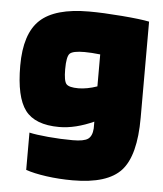

<svg xmlns="http://www.w3.org/2000/svg" viewBox="-50 -548 641 754"><g transform="rotate(5 271.0 -171.0)"><path d="M264 162Q210 162 160 155Q110 148 79 137V-10Q104 -4 153.5 0.5Q203 5 251 5Q295 5 311 -6.5Q327 -18 329 -48V-75Q294 -59 259.5 -50.5Q225 -42 193 -42Q98 -42 59 -93.5Q20 -145 20 -269Q20 -395 78.5 -449.5Q137 -504 271 -504Q326 -504 400.5 -498Q475 -492 509 -485V-106Q509 43 455 102.5Q401 162 264 162ZM267 -344Q221 -344 209 -332Q197 -320 197 -270Q197 -224 207.5 -212Q218 -200 255 -200Q271 -200 290 -203.5Q309 -207 329 -214V-340Q310 -342 295.5 -343Q281 -344 267 -344Z"/></g></svg>

Font: Blinker ExtraBold
Style: Regular
Weight: 800
Designer: Juergen Huber
Foundry: supertype
Version: Version 1.017;hotconv 1.0.117;makeotfexe 2.5.65602